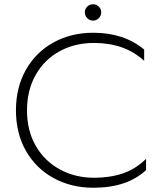

<svg xmlns="http://www.w3.org/2000/svg" viewBox="-20 -868 762 903"><path d="M379 -810Q379 -826 390.5 -837Q402 -848 418 -848Q433 -848 444.5 -837Q456 -826 456 -810Q456 -794 444.5 -782.5Q433 -771 418 -771Q402 -771 390.5 -782.5Q379 -794 379 -810ZM55 -349Q55 -457 102 -540Q149 -623 232 -668.5Q315 -714 419 -714Q563 -714 658 -635V-582Q567 -666 422 -666Q332 -666 260.5 -627Q189 -588 148 -516Q107 -444 107 -349Q107 -253 148.5 -181.5Q190 -110 262 -71Q334 -32 422 -32Q498 -32 558 -52.5Q618 -73 667 -121V-68Q578 15 419 15Q315 15 232 -30.5Q149 -76 102 -158.5Q55 -241 55 -349Z"/></svg>

Font: Prompt ExtraLight
Style: Regular
Weight: 275
Designer: Katatrad Team
Foundry: CadsonDemak
Version: Version 1.001